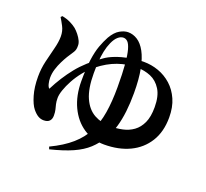

<svg xmlns="http://www.w3.org/2000/svg" viewBox="-142 -951 1283 1196"><g transform="rotate(20 500.0 -353.0)"><path d="M292 58Q376 18 429.5 -29Q483 -76 512.5 -134Q542 -192 554 -266Q566 -340 566 -434Q566 -527 561 -586.5Q556 -646 546.5 -679.5Q537 -713 524.5 -725.5Q512 -738 496 -738Q478 -738 460.5 -723Q443 -708 429 -677Q416 -648 409 -614Q402 -580 399.5 -543Q397 -506 397 -466Q397 -365 424 -304.5Q451 -244 499 -217.5Q547 -191 607 -191Q649 -191 688 -199.5Q727 -208 758 -230.5Q789 -253 807.5 -293Q826 -333 826 -397Q826 -471 799 -514Q772 -557 730 -574.5Q688 -592 641 -592Q575 -593 512.5 -571Q450 -549 390 -501Q355 -473 327 -438Q299 -403 279.5 -367Q260 -331 249 -299Q238 -267 238 -245Q238 -221 242 -204.5Q246 -188 250 -172.5Q254 -157 254 -133Q254 -110 241.5 -97Q229 -84 203 -84Q183 -84 165.5 -94.5Q148 -105 130 -127Q109 -153 93.5 -206Q78 -259 78 -328Q78 -381 90 -432Q102 -483 114 -529Q126 -575 126 -611Q126 -647 110.5 -676.5Q95 -706 83 -725L92 -734Q123 -728 147.5 -716Q172 -704 188 -691Q202 -679 216 -661.5Q230 -644 238.5 -626Q247 -608 246 -592Q247 -566 234.5 -548Q222 -530 206 -504Q195 -486 182 -460Q169 -434 160 -405Q151 -376 151 -347Q151 -327 156 -307.5Q161 -288 170 -281Q214 -368 270.5 -438.5Q327 -509 417 -571Q444 -591 483.5 -606Q523 -621 570.5 -630.5Q618 -640 666 -640Q717 -640 764.5 -623Q812 -606 850 -572Q888 -538 910.5 -487Q933 -436 933 -368Q933 -273 891.5 -206.5Q850 -140 777.5 -105.5Q705 -71 609 -71Q531 -71 470.5 -111.5Q410 -152 375.5 -225Q341 -298 341 -394Q341 -478 349 -536Q357 -594 371.5 -633.5Q386 -673 403 -704Q428 -747 457.5 -763.5Q487 -780 512 -780Q545 -780 574.5 -761Q604 -742 626.5 -701Q649 -660 662 -594.5Q675 -529 675 -435Q675 -370 668.5 -313.5Q662 -257 648 -209Q634 -161 610 -120Q581 -71 542.5 -35.5Q504 0 445.5 26Q387 52 298 74Z"/></g></svg>

Font: Noto Serif JP ExtraLight ExtraBold
Style: Regular
Weight: 800
Version: Version 2.003-H1;hotconv 1.1.1;makeotfexe 2.6.0